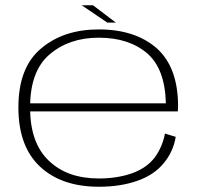

<svg xmlns="http://www.w3.org/2000/svg" viewBox="-20 -706 779 731"><path d="M356.5 5V-26.5Q235.5 -26.5 165.5 -94.5Q94.5 -162 94.5 -296.5Q94.5 -436 169 -499Q243.5 -562.5 356 -562.5Q472 -562.5 542 -501.5Q608.5 -442.5 611.5 -312.5H86.5V-282H657Q658 -291 658 -300.5Q658 -449.5 577 -522Q495 -594 356 -594Q222 -594 136.5 -521.5Q50 -449.5 50 -297Q50 -148.5 132.5 -71.5Q214.5 5 356.5 5ZM356.5 -26.5V5Q439 5 502.5 -17.5Q566.5 -39.5 603.5 -85Q640 -129 649 -185L608 -197.5Q599 -148 569.5 -107Q539 -66.5 482 -46Q425.5 -26.5 356.5 -26.5ZM388.5 -620H421L334 -686H291Z"/></svg>

Font: Anybody Expanded ExtraLight
Style: Regular
Weight: 250
Width: 7
Version: Version 1.113;gftools[0.9.25]